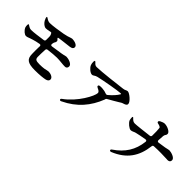

<svg xmlns="http://www.w3.org/2000/svg" viewBox="114 -1750 2771 2771"><g transform="rotate(45 1500.0 -364.5)"><path d="M727 -599C772 -605 787 -621 787 -646C787 -680 736 -706 671 -706C667 -706 657 -703 642 -698C620 -690 586 -678 535 -669C459 -655 338 -637 285 -637C262 -636 238 -646 216 -661C204 -670 197 -673 193 -671C188 -669 187 -660 192 -645C197 -631 202 -619 208 -609C228 -574 266 -542 298 -542C318 -542 342 -547 366 -552L380 -555C383 -555 385 -555 387 -556C393 -557 400 -553 406 -541C414 -528 418 -514 419 -494C420 -480 420 -457 419 -429C419 -413 411 -404 396 -402C309 -389 213 -376 165 -376C138 -376 120 -386 101 -399C90 -407 85 -411 80 -409C76 -408 73 -400 73 -386C73 -370 75 -355 79 -342C97 -300 142 -261 173 -261C189 -261 202 -267 225 -275C226 -276 229 -277 232 -278C244 -282 257 -287 278 -293C309 -303 350 -313 392 -320C409 -323 419 -315 419 -297C419 -293 418 -288 418 -284C417 -226 416 -171 418 -139C420 -43 458 -2 611 -2C712 -2 782 -11 814 -18C843 -25 867 -37 867 -69C867 -100 827 -130 763 -130C759 -130 754 -129 747 -127C745 -127 744 -127 740 -126C718 -120 680 -110 599 -110C522 -110 508 -125 506 -169C505 -203 507 -259 510 -316C511 -331 519 -340 534 -342C603 -351 670 -357 712 -357C741 -357 774 -354 804 -351C836 -348 863 -345 883 -346C908 -346 925 -363 925 -392C925 -440 836 -464 799 -464C794 -464 785 -462 771 -459C757 -455 737 -450 706 -445C701 -444 692 -443 684 -442C649 -436 600 -429 545 -421C527 -418 517 -428 519 -446C521 -456 522 -465 524 -473C525 -479 530 -487 534 -493C538 -500 543 -510 543 -523C543 -533 537 -543 525 -552C510 -565 512 -573 533 -575C550 -578 567 -580 584 -582C604 -584 623 -587 642 -589L693 -595C706 -597 717 -598 727 -599Z M1132 -712C1127 -711 1124 -703 1123 -689C1123 -666 1126 -644 1132 -629C1148 -587 1205 -540 1239 -540C1254 -540 1264 -547 1278 -556C1287 -562 1299 -569 1320 -574C1419 -598 1675 -643 1717 -643C1738 -643 1739 -643 1731 -629C1712 -595 1666 -541 1608 -493C1597 -484 1586 -483 1574 -488C1550 -498 1520 -505 1485 -507C1469 -508 1453 -508 1437 -506C1422 -504 1415 -498 1414 -488C1413 -477 1420 -471 1433 -464C1466 -450 1489 -435 1489 -414C1489 -352 1367 -119 1181 13C1168 22 1164 32 1170 41C1176 50 1186 51 1200 44C1418 -60 1546 -216 1625 -417C1626 -420 1627 -424 1627 -427C1628 -435 1633 -441 1645 -447C1703 -479 1760 -513 1803 -539C1808 -543 1814 -546 1820 -550C1830 -555 1836 -560 1847 -563C1852 -565 1857 -567 1863 -568C1885 -576 1911 -584 1911 -612C1911 -656 1813 -737 1776 -737C1766 -737 1757 -733 1745 -728C1735 -723 1722 -717 1702 -715C1633 -706 1302 -666 1212 -666C1185 -666 1170 -678 1153 -698C1143 -709 1136 -713 1132 -712Z M2090 -527C2085 -525 2083 -517 2084 -502C2086 -483 2088 -467 2092 -457C2107 -422 2169 -369 2202 -369C2215 -369 2226 -373 2239 -378C2249 -382 2256 -386 2267 -390C2272 -392 2278 -393 2285 -395C2320 -404 2384 -417 2447 -427C2465 -430 2475 -420 2473 -402C2452 -220 2368 -88 2210 19C2196 28 2192 38 2198 47C2203 56 2213 57 2227 52C2449 -39 2553 -192 2580 -418C2581 -433 2590 -442 2606 -442C2713 -448 2792 -444 2842 -442H2847C2851 -442 2856 -441 2867 -441C2873 -440 2879 -440 2883 -440C2908 -440 2932 -450 2932 -486C2932 -532 2840 -559 2802 -559C2796 -559 2792 -558 2780 -555C2762 -550 2722 -541 2616 -527C2598 -524 2588 -533 2588 -551C2590 -582 2592 -614 2594 -642C2596 -660 2602 -668 2609 -679C2613 -684 2618 -692 2618 -708C2618 -746 2541 -784 2484 -784C2462 -784 2434 -771 2411 -760C2399 -753 2393 -746 2394 -735C2394 -725 2401 -719 2416 -716C2444 -710 2470 -701 2473 -686C2478 -653 2479 -592 2478 -535C2478 -519 2470 -510 2455 -508C2346 -495 2213 -479 2176 -479C2147 -479 2128 -494 2110 -513C2100 -524 2094 -529 2090 -527Z"/></g></svg>

Font: 寒蝉锦书宋Pro Soft
Style: Regular
Weight: 700
Designer: 寒蝉锦书宋{Warren} 思源宋体{Ryoko NISHIZUKA 西塚涼子 (kana & ideographs); Frank Grießhammer (Latin, Greek & Cyrillic); Wenlong ZHANG 
Foundry: Adobe & ChillType
Version: Version 2.000;Glyphs 3.1.1 (3135)